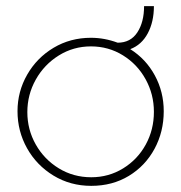

<svg xmlns="http://www.w3.org/2000/svg" viewBox="-20 -589 590 625"><path d="M513 -227Q513 -160 483 -104.5Q453 -49 399.5 -16.5Q346 16 277 16Q209 16 154 -17.5Q99 -51 68 -106.5Q37 -162 37 -227Q37 -291 68.5 -346Q100 -401 154.5 -433.5Q209 -466 276 -466Q320 -466 363 -450Q405 -450 427 -483.5Q449 -517 449 -569H481Q481 -518 461 -480.5Q441 -443 404 -429Q455 -397 484 -343.5Q513 -290 513 -227ZM481 -225Q481 -282 454 -331Q427 -380 380 -409Q333 -438 276 -438Q219 -438 171.5 -408.5Q124 -379 96.5 -330Q69 -281 69 -224Q69 -167 96.5 -118.5Q124 -70 171.5 -41Q219 -12 277 -12Q334 -12 381 -41Q428 -70 454.5 -118.5Q481 -167 481 -225Z"/></svg>

Font: Poiret One
Style: Regular
Weight: 400
Designer: Denis Masharov (denis.masharov@gmail.com), Cyreal (Charset Expansion)
Foundry: Denis Masharov
Version: Version 1.101